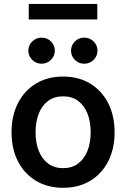

<svg xmlns="http://www.w3.org/2000/svg" viewBox="-20 -917 623 949"><path d="M291.5 11.2Q215.3 11.2 158 -23.2Q100.6 -57.6 68.8 -119.4Q37.1 -181.2 37.1 -262.7Q37.1 -345.2 68.8 -407.2Q100.6 -469.2 158 -503.9Q215.3 -538.6 291.5 -538.6Q368.7 -538.6 425.8 -503.9Q482.9 -469.2 514.6 -407.2Q546.4 -345.2 546.4 -262.7Q546.4 -181.2 514.6 -119.4Q482.9 -57.6 425.8 -23.2Q368.7 11.2 291.5 11.2ZM292 -85.9Q335.9 -85.9 366.2 -108.6Q396.5 -131.3 412.4 -171.4Q428.2 -211.4 428.2 -263.2Q428.2 -315.4 412.4 -355.5Q396.5 -395.5 366.2 -418.2Q335.9 -440.9 292 -440.9Q248 -440.9 217.8 -418.2Q187.5 -395.5 171.6 -355.5Q155.8 -315.4 155.8 -263.2Q155.8 -211.4 171.6 -171.4Q187.5 -131.3 217.8 -108.6Q248 -85.9 292 -85.9ZM396.5 -602.1Q369.1 -602.1 350.1 -621.1Q331.1 -640.1 331.1 -666.5Q331.1 -693.4 350.1 -712.2Q369.1 -731 396.5 -731Q423.3 -731 442.6 -712.2Q461.9 -693.4 461.9 -666.5Q461.9 -640.1 442.6 -621.1Q423.3 -602.1 396.5 -602.1ZM185.5 -602.1Q158.7 -602.1 139.4 -621.1Q120.1 -640.1 120.1 -666.5Q120.1 -693.4 139.4 -712.2Q158.7 -731 185.5 -731Q212.9 -731 231.9 -712.2Q251 -693.4 251 -666.5Q251 -640.1 231.9 -621.1Q212.9 -602.1 185.5 -602.1ZM460.9 -897.5V-820.8H122.1V-897.5Z"/></svg>

Font: Inter Cardless Tabular Medium
Style: Regular
Weight: 500
Designer: Rasmus Andersson
Foundry: rsms
Version: Version 4.000;git-4fc901f